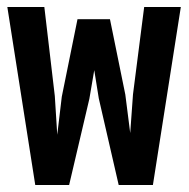

<svg xmlns="http://www.w3.org/2000/svg" viewBox="-20 -546 540 550"><path d="M295 -491 339 -275 353 -165 361 -276 393 -526H498L418 -16H320L263 -264L250 -345L236 -263L178 -16H81L1 -526H107L137 -271L144 -160L157 -269L202 -491Z"/></svg>

Font: D2Coding ligature
Style: Bold
Weight: 700
Monospace: yes
Designer: Yong-Rak Park; Jeong-Hwan Yoon; Sang-Min Lee;
Foundry: NHN Corporation
Version: Version 1.3.2; Build 20180524